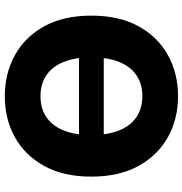

<svg xmlns="http://www.w3.org/2000/svg" viewBox="0 -778 787 828"><g transform="rotate(90 394.0 -363.5)"><path d="M394 9.8Q296.4 9.8 217.5 -33.7Q138.7 -77.1 92.8 -160.4Q46.9 -243.7 46.9 -363.3Q46.9 -483.4 92.8 -566.9Q138.7 -650.4 217.5 -693.8Q296.4 -737.3 394 -737.3Q492.2 -737.3 570.6 -693.8Q648.9 -650.4 695.1 -566.9Q741.2 -483.4 741.2 -363.3Q741.2 -243.2 695.1 -159.9Q648.9 -76.7 570.6 -33.4Q492.2 9.8 394 9.8ZM230 -417H558.6Q547.9 -498 505.1 -540.8Q462.4 -583.5 394 -583.5Q326.2 -583.5 283.4 -540.8Q240.7 -498 230 -417ZM394 -144Q462.4 -144 505.1 -186.5Q547.9 -229 558.6 -310.1H230Q240.7 -229 283.4 -186.5Q326.2 -144 394 -144Z"/></g></svg>

Font: Inter Extra Bold
Style: Regular
Weight: 800
Designer: Rasmus Andersson
Foundry: rsms
Version: Version 4.000;git-3c8e0fc